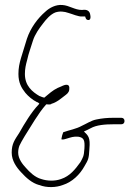

<svg xmlns="http://www.w3.org/2000/svg" viewBox="-20 -723 554 771"><path d="M27 -110C27 -78 46 -51 65 -31C85 -9 108 12 137 20H138C168 32 206 30 232 20C270 8 301 -22 320 -57C334 -81 337 -85 339 -125V-126C343 -170 335 -178 317 -195C327 -199 334 -203 344 -208C367 -221 401 -224 438 -224H467C475 -224 480 -229 480 -237C480 -245 475 -250 467 -250H438C410 -250 390 -248 366 -243C346 -239 327 -226 309 -218C286 -205 259 -201 234 -192C231 -185 228 -175 227 -167C226 -162 228 -163 230 -163C234 -162 244 -165 250 -167C263 -171 277 -176 294 -174H295C317 -170 321 -160 319 -127C317 -94 313 -91 303 -72C282 -43 261 -16 225 -4C200 5 170 4 146 -4C120 -11 99 -32 84 -49C71 -63 53 -85 53 -110C53 -121 55 -130 58 -138C62 -147 70 -161 79 -176C106 -218 133 -267 164 -302L166 -304H168C174 -303 181 -303 186 -305V-306C208 -312 223 -326 239 -338C248 -345 256 -350 258 -362C262 -390 242 -384 226 -376C204 -368 190 -358 170 -341L158 -331H157C152 -332 147 -334 140 -337H139C110 -354 80 -378 80 -426C80 -447 84 -464 89 -482C95 -510 104 -532 112 -559C120 -585 138 -610 153 -629C165 -645 182 -665 202 -673C220 -679 238 -677 255 -671C270 -667 296 -655 310 -657H322C324 -649 326 -646 329 -644C342 -638 346 -650 342 -665V-666C339 -680 328 -686 310 -683H309C280 -683 259 -701 230 -703C204 -705 179 -692 162 -676C132 -650 103 -612 88 -567C83 -552 79 -539 76 -528L64 -489C58 -468 54 -450 54 -426C54 -391 66 -370 82 -350C94 -336 109 -323 128 -313C131 -313 135 -310 138 -307L135 -303C106 -273 78 -226 57 -189C39 -161 27 -146 27 -110ZM309 -218Z"/></svg>

Font: Stray Cat
Style: LtCn
Weight: 300
Version: Version 1.0